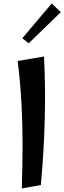

<svg xmlns="http://www.w3.org/2000/svg" viewBox="-20 -1087 374 1118"><path d="M107 10.5Q111.2 -123.5 111.4 -243.5Q111.5 -363.5 105.1 -482.9Q98.8 -602.2 83 -731.8L236.2 -758Q241.2 -664.8 242 -570.6Q242.8 -476.5 240.2 -382.1Q237.8 -287.8 232 -194.4Q226.2 -101 218 -9.8ZM147 -835 110 -864.5 281.5 -1067 334 -1015.8Z"/></svg>

Font: Marhey Light
Style: Regular
Weight: 300
Designer: Nur Syamsi & Bustanul Arifin
Foundry: Namelatype
Version: Version 1.000